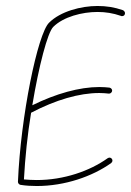

<svg xmlns="http://www.w3.org/2000/svg" viewBox="-20 -618 438 642"><path d="M103 4C197 4 289 -28 352 -73C354 -75 356 -78 356 -81C356 -86 352 -91 346 -91C344 -91 342 -90 340 -89C280 -46 193 -16 103 -16C88 -16 74 -17 60 -18C64 -91 72 -169 84 -241C166 -284 245 -307 312 -307C324 -307 334 -306 344 -305H345C350 -305 355 -310 355 -315C355 -320 351 -324 346 -325C336 -326 326 -327 312 -327C246 -327 167 -305 88 -266C110 -398 139 -509 158 -528C192 -562 255 -578 306 -578C333 -578 358 -574 384 -565C386 -564 387 -564 388 -564C394 -564 398 -568 398 -574C398 -578 395 -582 391 -584C362 -594 335 -598 306 -598C251 -598 182 -580 144 -542C106 -505 49 -229 40 -10C40 -5 44 -1 48 0C66 3 85 4 103 4Z"/></svg>

Font: Mistral SingleLine Outline
Style: Regular
Weight: 300
Designer: François Chastanet, Élisa Garzelli, Anais Alves, Morgane Autin
Foundry: institut supérieur des arts et du design Toulouse / isdaT
Version: Version 1.000;Glyphs 3.3 (3337)